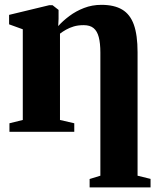

<svg xmlns="http://www.w3.org/2000/svg" viewBox="-20 -558 666 813"><path d="M359.5 235.5V200L405 186V-335.5Q405 -375 398.2 -400.8Q391.5 -426.5 376.2 -439Q361 -451.5 334.5 -451.5Q310.5 -451.5 292.2 -446Q274 -440.5 259.5 -432.2Q245 -424 234 -415.5V-50L294.5 -36V0H20V-36L76.5 -50V-434L18.5 -455V-495L188.5 -536H202.5L228 -516V-478.5L226.5 -447.5Q246 -469.5 273.8 -490.2Q301.5 -511 335.8 -524.2Q370 -537.5 409.5 -537.5Q463.5 -537.5 497.2 -517.5Q531 -497.5 546.8 -453.5Q562.5 -409.5 562.5 -337V186L617.5 199.5V235.5Z"/></svg>

Font: Merriweather 96pt ExtraBold
Style: Regular
Weight: 800
Version: Version 2.100